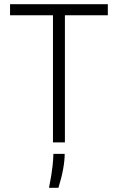

<svg xmlns="http://www.w3.org/2000/svg" viewBox="-20 -680 563 917"><path d="M233 0V-660H290V0ZM28 -607V-660H495V-607ZM214 217Q227 152 231 113Q235 74 235 55H289Q289 86 281.5 127.5Q274 169 259 217Z"/></svg>

Font: Bricolage Grotesque ExtraLight
Style: Regular
Weight: 250
Designer: Mathieu Triay
Foundry: Atelier Triay
Version: Version 1.000;gftools[0.9.30]